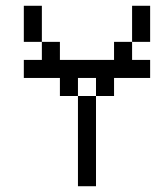

<svg xmlns="http://www.w3.org/2000/svg" viewBox="-20 -645 540 665"><path d="M125 -500H62.5V-625H125ZM62.5 -437.5H125V-500H187.5V-437.5H375V-500H437.5V-437.5H500V-375H375V-312.5H312.5V-375H250V-312.5H187.5V-375H62.5ZM250 -312.5H312.5V0H250ZM437.5 -625H500V-500H437.5Z"/></svg>

Font: 寒蝉点阵体 16px
Style: Regular
Weight: 400
Designer: Designed by Warren2060
Foundry: ChillType
Version: Version 1.000